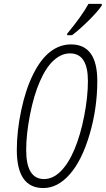

<svg xmlns="http://www.w3.org/2000/svg" viewBox="-20 -951 540 981"><path d="M201.2 9.8Q65.9 9.8 65.9 -185.1Q65.9 -280.8 88.4 -387.2Q110.8 -493.7 149.2 -571Q187.5 -648.4 236.3 -686.3Q285.2 -724.1 342.8 -724.1Q477.1 -724.1 477.1 -537.1Q477.1 -398.4 438 -265.1Q398.9 -131.8 336.9 -61Q274.9 9.8 201.2 9.8ZM113.8 -184.1Q113.8 -36.1 205.1 -36.1Q250 -36.1 289.8 -75.4Q329.6 -114.7 360.4 -187.7Q391.1 -260.7 410.2 -358.4Q429.2 -456.1 429.2 -537.1Q429.2 -678.2 337.9 -678.2Q293.5 -678.2 254.2 -642.3Q214.8 -606.4 183.6 -534.7Q152.3 -462.9 133.1 -363.8Q113.8 -264.6 113.8 -184.1ZM323.2 -771V-778.8Q398.4 -869.6 432.1 -931.2H500V-922.9Q479.5 -892.1 433.6 -846.7Q387.7 -801.3 348.1 -771Z"/></svg>

Font: TypoPRO Open Sans Condensed
Style: Italic
Weight: 300
Width: 3
Italic angle: -12°
Foundry: Ascender Corporation
Version: Version 1.10